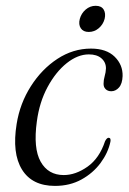

<svg xmlns="http://www.w3.org/2000/svg" viewBox="-20 -616 433 646"><path d="M279 -433Q241.5 -433 204.5 -403.5Q167.5 -374 140 -323Q112.5 -272 104 -207.5Q91.5 -117 116.8 -72Q142 -27 194.5 -27Q234.5 -27 274.5 -55.2Q314.5 -83.5 333.5 -141Q339.5 -152.5 345.5 -152.5Q354 -152 351.5 -139Q343.5 -101.5 318.2 -67.5Q293 -33.5 254 -12Q215 9.5 165 9.5Q88 9.5 54 -45.5Q20 -100.5 36 -199Q47 -268 83.8 -325.8Q120.5 -383.5 173.2 -418Q226 -452.5 286 -452.5Q338 -452.5 365.8 -425.2Q393.5 -398 392.5 -360Q391.5 -334 380.2 -321.5Q369 -309 354.5 -309Q342.5 -309 335.2 -316.2Q328 -323.5 328.5 -335Q328.5 -347 332.2 -359.8Q336 -372.5 336.5 -386Q336.5 -406.5 321.2 -419.8Q306 -433 279 -433ZM278.5 -508.5Q260 -508.5 251.8 -521Q243.5 -533.5 248.5 -552.5Q253.5 -571 268.2 -583.8Q283 -596.5 302 -596.5Q321 -596.5 328.8 -583.8Q336.5 -571 332 -552.5Q327 -533.5 312.2 -521Q297.5 -508.5 278.5 -508.5Z"/></svg>

Font: Fraunces 72pt S000 Light
Style: Italic
Weight: 300
Italic angle: -16°
Version: Version 1.000; ttfautohint (v1.8.3)